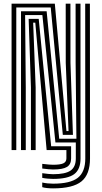

<svg xmlns="http://www.w3.org/2000/svg" viewBox="-20 -820 555 1049"><path d="M43.2 0V-800H279.5L343 -103.8H354.5L339.2 -477L339 -800H364.8L365 -477L378.5 -83H323.2L257.2 -779.2H69V0ZM270 157.5Q257.5 157.5 241.9 156.1Q226.2 154.8 210.8 151.8V126.2Q228.5 128.8 243.4 130.2Q258.2 131.8 270 131.8Q337 131.8 365.6 111.9Q394.2 92 394.2 45.5V-41.5H282.8L211.5 -737.8H117.2L120.8 -342V0H94.8V-758.5H234.8L303.5 -62.2H397.5L393.2 -477L393 -800H419.8L420 45.5Q420 105.8 385.2 131.6Q350.5 157.5 270 157.5ZM270 106Q259 106 245 104.6Q231 103.2 210.8 100.8V75.2Q233.5 77.8 246.8 79Q260 80.2 270 80.2Q309.2 80.2 326 72.4Q342.8 64.5 342.8 45.5V0H234.8L172.8 -696.2H161.2L174.8 -342V0H149V-342L136.5 -717H191.5L259.5 -20.8H368.5V45.5Q368.5 78.2 345.8 92.1Q323 106 270 106ZM270 209.2Q253.5 209.2 236.5 207.4Q219.5 205.5 210.8 202.5V177.2Q224 180.2 240.1 181.9Q256.2 183.5 270 183.5Q364.2 183.5 405.1 151.5Q446 119.5 446 45.5L445.5 -800H471.2L471.8 45.5Q471.8 133.2 425 171.2Q378.2 209.2 270 209.2Z"/></svg>

Font: Big Shoulders Inline Display Thin ExtraBold
Style: Regular
Weight: 800
Version: Version 2.002